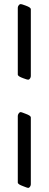

<svg xmlns="http://www.w3.org/2000/svg" viewBox="-20 -727 235 928"><path d="M66 155C66 162 76 167 92 173C106 178 111 181 117 181C123 181 129 171 129 164V-159C129 -166 120 -171 104 -177C90 -182 85 -185 79 -185C73 -185 66 -174 66 -167ZM66 -367C66 -360 76 -355 92 -349C106 -344 111 -342 117 -342C123 -342 129 -352 129 -359V-682C129 -689 120 -694 104 -700C90 -705 85 -707 79 -707C73 -707 66 -697 66 -690Z"/></svg>

Font: Monomakh Unicode
Style: Regular
Weight: 400
Version: Version 1.2